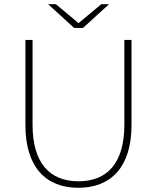

<svg xmlns="http://www.w3.org/2000/svg" viewBox="-20 -890 747 914"><path d="M353 4C509 4 606 -96 606 -294V-700H572V-296C572 -117 493 -27 354 -27C214 -27 135 -117 135 -296V-700H101V-294C101 -96 197 4 353 4ZM333 -757H375L499 -870H462L354 -780L246 -870H209Z"/></svg>

Font: Chess Sans ExtraLight
Style: Regular
Weight: 275
Designer: Wolf Bōese
Foundry: Wolf Bōese
Version: Version 7.223;Glyphs 3.3 (3306)